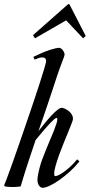

<svg xmlns="http://www.w3.org/2000/svg" viewBox="-93 -901 435 928"><path d="M129.9 -605Q129.9 -615.7 124.3 -619.9Q118.7 -624 110.4 -623.5Q102.1 -623 92.3 -619.9Q82.5 -616.7 74.2 -612.8L67.9 -626Q117.7 -650.4 149.2 -660.2Q180.7 -669.9 192.9 -669.9Q196.3 -669.9 200.9 -667.2Q205.6 -664.6 209.5 -659.7Q213.4 -654.8 216.3 -648.7Q219.2 -642.6 219.2 -636.2Q219.2 -632.3 208 -603.8Q196.8 -575.2 181.2 -528.8Q168.5 -489.3 156.7 -454.3Q145 -419.4 134.3 -387.5Q123.5 -355.5 113.3 -325.9Q103 -296.4 92.8 -267.1Q107.9 -286.6 124.5 -306.9Q141.1 -327.1 156.2 -343.3Q171.4 -359.4 184.3 -369.6Q197.3 -379.9 206.1 -379.9Q209.5 -379.9 218 -376.7Q226.6 -373.5 235.8 -366.9Q245.1 -360.4 252.2 -350.3Q259.3 -340.3 259.8 -326.2Q259.8 -321.3 252.9 -303.7Q246.1 -286.1 236.1 -261.7Q226.1 -237.3 214.4 -208.5Q202.6 -179.7 192.6 -151.9Q182.6 -124 175.8 -100.1Q168.9 -76.2 168.9 -61Q168.9 -55.2 170.2 -52.5Q171.4 -49.8 175.8 -49.8Q181.2 -50.3 191.9 -55.4Q202.6 -60.5 216.8 -70.8Q231 -81.1 247.3 -95.9Q263.7 -110.8 279.8 -130.9L291 -121.1Q270.5 -95.2 244.9 -72Q219.2 -48.8 194.3 -31.2Q169.4 -13.7 147.5 -3.4Q125.5 6.8 111.8 6.8Q109.4 6.8 105.5 4.9Q101.6 2.9 97.7 -1.5Q93.8 -5.9 90.8 -13.7Q87.9 -21.5 87.9 -33.2Q87.9 -39.1 89.4 -48.1Q90.8 -57.1 92.8 -66.7Q94.7 -76.2 96.9 -84.2Q99.1 -92.3 100.1 -96.2Q104.5 -113.3 112.5 -134.5Q120.6 -155.8 129.9 -178.7Q139.2 -201.7 148.9 -224.4Q158.7 -247.1 166.5 -266.8Q174.3 -286.6 179.2 -301.5Q184.1 -316.4 184.1 -324.2Q184.1 -331.1 180.2 -331.1Q176.8 -331.1 169.9 -325.4Q163.1 -319.8 154.1 -310.5Q145 -301.3 134.8 -289.8Q124.5 -278.3 114.3 -266.4Q104 -254.4 95 -243.4Q85.9 -232.4 79.1 -224.1Q62 -173.8 44.2 -119.9Q26.4 -65.9 6.8 0Q1.5 1 -4.9 1.5Q-16.1 2.9 -34.2 2.9Q-42.5 2.9 -51.8 2.2Q-61 1.5 -69.8 0L-73.2 -4.9Q-70.8 -9.8 -60.5 -36.9Q-50.3 -64 -35.4 -105.5Q-20.5 -147 -2.7 -198.7Q15.1 -250.5 33.7 -304.2Q52.2 -357.9 69.6 -409.7Q86.9 -461.4 100.3 -503.2Q113.8 -544.9 121.8 -572.3Q129.9 -599.6 129.9 -605ZM242.2 -880.9 321.3 -727.1 308.6 -715.8 226.6 -802.7 76.2 -715.8 66.4 -731 236.3 -880.9Z"/></svg>

Font: Romanesco
Style: Regular
Weight: 400
Designer: Astigmatic (AOETI)
Foundry: Astigmatic (AOETI)
Version: Version 1.000